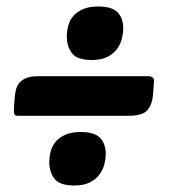

<svg xmlns="http://www.w3.org/2000/svg" viewBox="-20 -585 523 592"><path d="M283 -565Q325 -565 342.5 -547Q360 -529 360 -497Q360 -483 356 -466.5Q352 -450 341.5 -435Q331 -420 312 -410Q293 -400 263 -400Q218 -400 202 -421Q186 -442 186 -472Q186 -489 190.5 -506Q195 -523 206.5 -536Q218 -549 236.5 -557Q255 -565 283 -565ZM34 -228Q23 -228 23 -239Q23 -241 23 -243Q23 -245 23 -249Q23 -253 23.5 -260Q24 -267 25 -280Q26 -293 28.5 -305.5Q31 -318 38.5 -328Q46 -338 60 -344Q74 -350 97 -350H439Q445 -350 450 -346.5Q455 -343 455 -336L452 -295Q450 -265 435.5 -246.5Q421 -228 376 -228ZM229 -178Q271 -178 288.5 -160Q306 -142 306 -110Q306 -96 302 -79.5Q298 -63 287.5 -48Q277 -33 258 -23Q239 -13 209 -13Q164 -13 148 -34Q132 -55 132 -85Q132 -102 136.5 -119Q141 -136 152.5 -149Q164 -162 182.5 -170Q201 -178 229 -178Z"/></svg>

Font: Poetsen One
Style: Regular
Weight: 400
Designer: Pablo Impallari, Rodrigo Fuenzalida
Foundry: Pablo Impallari, Rodrigo Fuenzalida
Version: Version 1.001; ttfautohint (v0.93) -l 8 -r 50 -G 200 -x 14 -